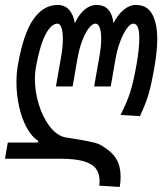

<svg xmlns="http://www.w3.org/2000/svg" viewBox="-45 -576 665 776"><path d="M357.5 156Q357.5 125 342.5 105.2Q327.5 85.5 292.5 75.5Q257.5 65.5 198 65.5H-25L-13.5 0H107L110.5 -6Q83 -23 63 -60Q43 -97 32.2 -145.2Q21.5 -193.5 21.5 -243.5Q21.5 -280.5 27.5 -314Q49.5 -440.5 90 -498.2Q130.5 -556 188 -556Q216.5 -556 234.2 -536.5Q252 -517 257.5 -482Q273.5 -517 296.2 -536.5Q319 -556 345.5 -556Q405 -556 413.5 -482.5Q431.5 -517 455 -536.5Q478.5 -556 504 -556Q549.5 -556 570 -519Q590.5 -482 590.5 -418Q590.5 -369.5 579 -304.5Q567.5 -237 556 -197.2Q544.5 -157.5 520.5 -106.5L442 -111.5Q468 -162 481 -202.8Q494 -243.5 506 -310.5Q518 -377 518 -421.5Q518 -480.5 493.5 -480.5Q481.5 -480.5 467.2 -460.5Q453 -440.5 440.8 -408.2Q428.5 -376 422.5 -341.5L402.5 -226.5H335.5L356.5 -346.5Q364 -388 364 -420Q364 -448 358 -464.2Q352 -480.5 341 -480.5Q328 -480.5 313.5 -461.5Q299 -442.5 287 -410.5Q275 -378.5 268.5 -341.5L248.5 -226.5H181L202 -346.5Q209 -387 209 -417.5Q209 -446.5 203.5 -463.5Q198 -480.5 187.5 -480.5Q162 -480.5 139 -436.5Q116 -392.5 100 -304Q96 -280 96 -257.5Q96 -204.5 112.5 -151.8Q129 -99 157.8 -62.8Q186.5 -26.5 221 -20.5Q282 -11 311.8 -5Q341.5 1 353.5 6Q365.5 11 376 19Q409.5 39.5 426 68Q442.5 96.5 442.5 138Q442.5 158.5 439 179.5L356.5 174.5Q357.5 161.5 357.5 156Z"/></svg>

Font: JuliaMono Light
Style: Italic
Weight: 300
Italic angle: -9°
Monospace: yes
Designer: cormullion
Foundry: corm
Version: Version 0.054; ttfautohint (v1.8.4)